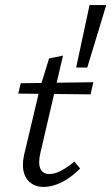

<svg xmlns="http://www.w3.org/2000/svg" viewBox="-20 -731 440 759"><path d="M153 8Q107 8 84.5 -26Q62 -60 76 -122L138 -383L174 -500L229 -511L201 -391L198 -377L140 -128Q130 -86 139.5 -64.5Q149 -43 175 -43Q196 -43 221 -56Q246 -69 274 -92L297 -65Q260 -28 223 -10Q186 8 153 8ZM52 -361 62 -402 349 -406 338 -358ZM325 -464H281L334 -711H400Z"/></svg>

Font: Ysabeau Office
Style: Italic
Weight: 400
Italic angle: -12°
Designer: Christian Thalmann (Catharsis Fonts)
Version: Version 2.001;gftools[0.9.30]; featfreeze: tnum,lnum,ss02